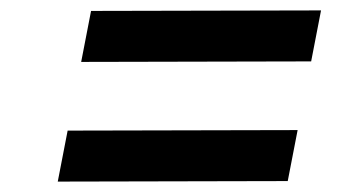

<svg xmlns="http://www.w3.org/2000/svg" viewBox="-20 -537 690 369"><path d="M91 -188 110 -286 552 -287 533 -189ZM136 -418 155 -516 597 -517 578 -419Z"/></svg>

Font: REM Medium
Style: Italic
Weight: 500
Italic angle: -11°
Designer: Octavio Pardo
Foundry: Ashler Design
Version: Version 1.005;gftools[0.9.28]